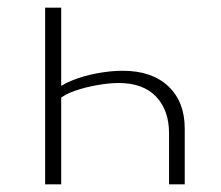

<svg xmlns="http://www.w3.org/2000/svg" viewBox="-20 -482 577 502"><path d="M301 -297Q377 -297 420 -256.5Q463 -216 463 -146V0H422V-133Q422 -194 388 -229.5Q354 -265 290 -265Q266 -265 234.5 -259.5Q203 -254 175.5 -244.5Q148 -235 133 -221L119 -241Q137 -259 168 -271.5Q199 -284 234.5 -290.5Q270 -297 301 -297ZM140 -462V0H98V-462Z"/></svg>

Font: Ysabeau SC ExtraLight
Style: Regular
Weight: 250
Designer: Christian Thalmann (Catharsis Fonts)
Version: Version 2.001;gftools[0.9.30]; featfreeze: smcp